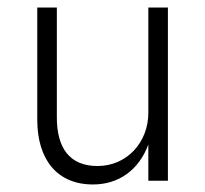

<svg xmlns="http://www.w3.org/2000/svg" viewBox="-20 -480 545 510"><path d="M131 -168V-460H79V-162C79 -57 131 10 227 10C296 10 349 -29 374 -96V0H426V-460H374V-180C374 -102 317 -39 239 -39C164 -39 131 -88 131 -168Z"/></svg>

Font: Jost Light
Style: Regular
Weight: 300
Version: Version 3.710